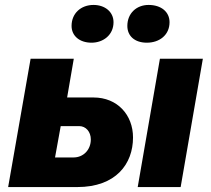

<svg xmlns="http://www.w3.org/2000/svg" viewBox="-20 -758 856 778"><path d="M13 0H293C450 0 519 -94 519 -201C519 -292 456 -363 359 -363H252L279 -520H104ZM538 0H712L802 -520H628ZM351 -585C398 -585 440 -616 440 -668C440 -710 405 -738 359 -738C308 -738 270 -704 270 -653C270 -613 302 -585 351 -585ZM575 -585C626 -585 667 -616 667 -668C667 -710 633 -738 582 -738C533 -738 496 -704 496 -653C496 -612 526 -585 575 -585ZM203 -120 226 -247H301C328 -247 348 -224 348 -193C348 -151 318 -120 278 -120Z"/></svg>

Font: Fixel Display 20240404 ExBold
Style: Italic
Weight: 800
Italic angle: -10°
Designer: AlfaBravo + MacPaw
Foundry: Kyrylo Tkachov, Marchela Mozhyna, Serhii Makarenko, Maria Weinstein, Zakhar Kryvoshyya
Version: Version 1.211;Glyphs 3.2 (3225)